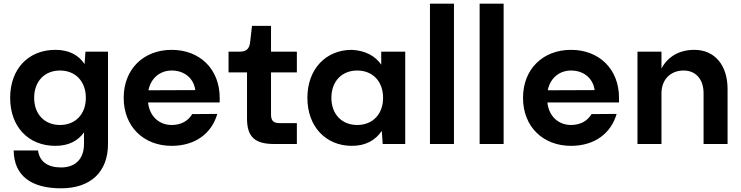

<svg xmlns="http://www.w3.org/2000/svg" viewBox="-20 -780 4016 1040"><path d="M280 10C353 10 403 -18 435 -63V0C435 80 389 127 311 127C238 127 194 95 186 35H54C56 169 145 240 311 240C471 240 565 151 565 0V-500H443L438 -433C406 -481 355 -510 280 -510C133 -510 35 -406 35 -250C35 -94 133 10 280 10ZM305 -103C221 -103 165 -162 165 -250C165 -339 221 -398 305 -398C389 -398 445 -339 445 -250C445 -162 389 -103 305 -103Z M650 -250C650 -94 758 10 910 10C1038 10 1127 -58 1157 -163L1021 -162C1000 -126 962 -103 910 -103C843 -103 790 -149 782 -225H1170V-250C1170 -406 1062 -510 910 -510C758 -510 650 -406 650 -250ZM784 -291C797 -357 847 -398 910 -398C978 -398 1029 -357 1038 -292Z M1465 0H1588V-113H1495C1461 -113 1448 -126 1448 -160V-388H1588V-500H1448V-640H1345L1335 -553C1331 -514 1314 -500 1275 -500H1218V-388H1318V-138C1318 -39 1360 0 1465 0Z M2053 0H2175V-500H2045V-430C2012 -477 1960 -506 1886 -510C1745 -510 1645 -406 1645 -250C1645 -94 1745 10 1886 10C1962 10 2014 -21 2048 -71ZM1915 -103C1831 -103 1775 -162 1775 -250C1775 -339 1831 -398 1915 -398C1999 -398 2055 -339 2055 -250C2055 -162 1999 -103 1915 -103Z M2309 -760V0H2439V-760Z M2578 -760V0H2708V-760Z M2813 -250C2813 -94 2921 10 3073 10C3201 10 3290 -58 3320 -163L3184 -162C3163 -126 3125 -103 3073 -103C3006 -103 2953 -149 2945 -225H3333V-250C3333 -406 3225 -510 3073 -510C2921 -510 2813 -406 2813 -250ZM2947 -291C2960 -357 3010 -398 3073 -398C3141 -398 3192 -357 3201 -292Z M3433 0H3563V-275C3563 -348 3611 -398 3683 -398C3751 -398 3791 -348 3791 -275V0H3921V-298C3921 -426 3852 -510 3741 -510C3659 -510 3597 -473 3563 -409V-500H3433Z"/></svg>

Font: Goli SemiBold
Style: Regular
Weight: 600
Designer: jaikishan Patel
Foundry: MagicType
Version: Version 1.000;Glyphs 3.2 (3242)